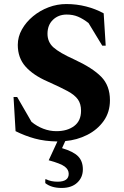

<svg xmlns="http://www.w3.org/2000/svg" viewBox="-20 -690 612 950"><path d="M285 240Q234 240 204 216V197H208Q232 209 265 209Q320 209 320 170Q320 149 300 134Q280 119 221 103L264 10Q201 9 152 -4.5Q103 -18 57 -41L47 -210H65L136 -87Q163 -65 194.5 -53Q226 -41 259 -41Q313 -41 347 -66.5Q381 -92 381 -142Q381 -176 365.5 -198Q350 -220 314 -239.5Q278 -259 215 -287Q144 -318 106 -361Q68 -404 68 -468Q68 -508 88.5 -544.5Q109 -581 143.5 -609.5Q178 -638 220.5 -654Q263 -670 308 -670Q359 -670 406 -658Q453 -646 493 -624L503 -464H486L418 -576Q391 -597 366 -607.5Q341 -618 310 -618Q269 -618 242 -592Q215 -566 215 -523Q215 -482 244.5 -455.5Q274 -429 347 -396Q438 -354 481 -310Q524 -266 524 -194Q524 -135 493 -91.5Q462 -48 411.5 -22.5Q361 3 303 8L287 43Q344 60 367 84Q390 108 390 148Q390 188 362 214Q334 240 285 240Z"/></svg>

Font: Spectral SC
Style: Bold
Weight: 700
Designer: Jean-Baptiste Levee
Foundry: Production Type
Version: Version 2.001